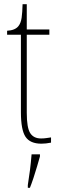

<svg xmlns="http://www.w3.org/2000/svg" viewBox="-20 -677 286 918"><path d="M178 10Q124 10 102 -23Q80 -56 80 -141V-511H14V-530Q52 -532 68 -552Q80 -567 83.5 -592.5Q87 -618 88 -657H108V-536H216V-511H108V-138Q108 -66 124.5 -40.5Q141 -15 176 -15Q189 -15 199.5 -16.5Q210 -18 224 -20V5Q199 10 178 10ZM113 208Q119 171 123.5 135Q128 99 131 61H171V71Q165 92 157 119.5Q149 147 140 174Q131 201 123 221H113Z"/></svg>

Font: Noto Serif Tamil Condensed Thin
Style: Regular
Weight: 100
Width: 3
Designer: Indian Type Foundry, Tom Grace, and the Monotype Design Team
Foundry: Monotype Imaging Inc.
Version: Version 2.004; ttfautohint (v1.8.4.7-5d5b)